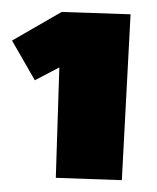

<svg xmlns="http://www.w3.org/2000/svg" viewBox="-23 -602 262 321"><path d="M195.3 -578.1 180.7 -300.8 70.3 -304.7 76.2 -489.3 35.2 -467.8 -2.9 -534.2 80.1 -582Z"/></svg>

Font: Luckiest Guy RUS-BEL-UKR
Style: Regular
Weight: 400
Designer: Astigmatic (AOETI)
Foundry: Astigmatic (AOETI)
Version: Version 1.00 March 11, 2019, initial release